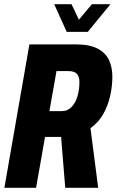

<svg xmlns="http://www.w3.org/2000/svg" viewBox="-20 -901 559 921"><path d="M1 0 121 -688H344Q410 -688 448 -668Q486 -648 502.5 -613.5Q519 -579 519 -533Q519 -488 508.5 -441Q498 -394 475 -353.5Q452 -313 414 -286L451 0H293L273 -244H196L153 0ZM217 -368H277Q304 -368 323 -387.5Q342 -407 351.5 -439Q361 -471 361 -508Q361 -533 349 -546.5Q337 -560 308 -560H251ZM510 -881 401 -748H300L240 -881H323L373 -776H333L421 -881Z"/></svg>

Font: Archivo ExtraCondensed ExtraBold
Style: Italic
Weight: 800
Width: 2
Italic angle: -10°
Designer: Hector Gatti
Foundry: Omnibus-Type
Version: Version 2.001